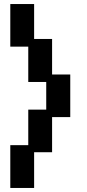

<svg xmlns="http://www.w3.org/2000/svg" viewBox="-20 -777 429 951"><path d="M31 154V-58H120V-234H209V-371H120V-546H31V-757H149V-584H238V-408H328V-197H238V-23H149V154Z"/></svg>

Font: Pixelify Sans SemiBold
Style: Regular
Weight: 600
Designer: Stefie Justprince
Foundry: Typecalism Foundryline
Version: Version 1.000